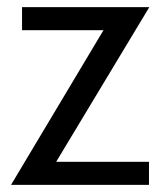

<svg xmlns="http://www.w3.org/2000/svg" viewBox="-20 -520 460 540"><path d="M42 -435V-500H400L138 -65H399V0H11L271 -435Z"/></svg>

Font: Imprima
Style: Regular
Weight: 400
Version: Version 1.001